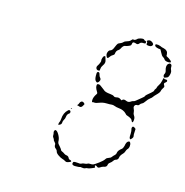

<svg xmlns="http://www.w3.org/2000/svg" viewBox="-113 -716 788 818"><g transform="rotate(20 280.5 -307.0)"><path d="M183 -117Q190 -117 199 -104.5Q208 -92 210 -81Q211 -72 213 -68.5Q215 -65 224 -57Q233 -48 234 -45Q235 -42 240.5 -40.5Q246 -39 251.5 -35.5Q257 -32 262 -32Q272 -32 276 -24Q278 -20 282 -19Q291 -18 291 -14Q291 -12 283.5 -8.5Q276 -5 273 -5Q269 -5 264.5 -7.5Q260 -10 252 -11.5Q244 -13 232.5 -19.5Q221 -26 219 -32.5Q217 -39 212 -42Q202 -47 202 -59Q202 -63 196 -68Q190 -73 190 -75.5Q190 -78 185.5 -82.5Q181 -87 181 -93Q181 -99 179 -103Q177 -107 178.5 -112Q180 -117 183 -117ZM491 -177Q496 -181 500 -175Q504 -169 503.5 -159.5Q503 -150 498 -145Q495 -141 493.5 -134Q492 -127 488 -122Q477 -109 477 -99Q477 -89 465 -85Q461 -83 458 -77Q455 -71 448.5 -65.5Q442 -60 442 -54Q442 -43 428 -40Q422 -38 416 -33Q408 -26 402 -31Q395 -36 392 -32L394 -27Q396 -26 395 -24Q393 -22 382 -16.5Q371 -11 368 -11Q363 -11 357.5 -7.5Q352 -4 343.5 -5Q335 -6 333.5 -4.5Q332 -3 321 -2Q299 2 299 -9Q299 -15 302.5 -16.5Q306 -18 317 -18Q331 -17 335.5 -20.5Q340 -24 348 -25Q356 -26 359.5 -29Q363 -32 370 -32Q379 -32 384 -34.5Q389 -37 405 -51Q420 -64 425 -74Q428 -80 436 -83Q444 -86 447.5 -92Q451 -98 456 -103Q461 -108 461 -114Q461 -126 476 -139Q480 -143 482 -154Q483 -173 491 -177ZM204 -214Q207 -217 209 -217Q215 -217 216 -211Q217 -205 212 -202Q205 -196 205 -184Q205 -177 201.5 -170.5Q198 -164 198.5 -157Q199 -150 193.5 -146Q188 -142 187 -142Q186 -142 185.5 -144.5Q185 -147 185.5 -150.5Q186 -154 187 -155Q189 -159 189 -170Q188 -197 204 -214ZM214 -227Q216 -229 218 -227Q217 -225 213 -224Q212 -225 214 -227ZM485 -240Q487 -247 497 -241Q501 -239 501.5 -237Q502 -235 502 -225Q502 -212 504 -207Q506 -202 501.5 -195.5Q497 -189 496.5 -189Q496 -189 494 -190Q489 -191 489 -211Q488 -225 485.5 -230.5Q483 -236 485 -240ZM243 -267Q248 -273 257 -267L261 -263L258 -256Q253 -243 243 -246Q238 -248 236 -247Q234 -246 234 -249Q234 -251 235.5 -252Q237 -253 238.5 -259Q240 -265 243 -267ZM266 -410Q274 -416 278 -403Q280 -396 285 -391.5Q290 -387 289 -381Q288 -376 285 -372Q282 -368 279 -368Q277 -368 272 -372.5Q267 -377 265 -392.5Q263 -408 266 -410ZM539 -479Q540 -486 543 -481Q544 -479 550 -480Q557 -481 558 -476.5Q559 -472 553 -467Q546 -462 552 -455Q555 -451 555 -448.5Q555 -446 551 -439Q547 -431 547 -427Q547 -420 534 -405Q527 -397 524.5 -392Q522 -387 515 -381Q508 -375 502 -364Q496 -353 490.5 -350Q485 -347 482 -341.5Q479 -336 474 -336Q464 -336 462 -326Q461 -322 465 -315.5Q469 -309 470 -302Q471 -295 474.5 -291Q478 -287 480 -282.5Q482 -278 482 -270.5Q482 -263 480 -261Q478 -257 472 -268Q469 -273 458.5 -276.5Q448 -280 446 -280Q444 -280 439 -285Q426 -297 402 -297Q393 -297 384.5 -299.5Q376 -302 370 -300.5Q364 -299 348 -298Q332 -297 318 -290Q304 -283 298 -283.5Q292 -284 289 -282Q288 -282 287.5 -283Q287 -284 286 -290Q285 -304 295 -321Q298 -325 292 -332Q280 -348 282 -359Q282 -362 287.5 -363Q293 -364 298 -360.5Q303 -357 308.5 -354Q314 -351 318 -348Q325 -341 349 -341Q362 -341 366.5 -337.5Q371 -334 380 -337Q389 -340 396 -336L403 -332L407 -336Q412 -341 423 -337Q434 -333 443 -341Q447 -345 452 -346Q457 -347 462.5 -353Q468 -359 479.5 -369.5Q491 -380 491 -383Q491 -387 512 -407Q520 -415 520 -419Q520 -423 523 -427Q526 -431 526 -435Q526 -439 531 -448Q536 -457 537 -466.5Q538 -476 539 -479ZM268 -482Q274 -488 276 -482Q277 -479 280 -472Q287 -459 278 -445Q273 -437 273 -428Q273 -421 272.5 -419.5Q272 -418 268 -418Q260 -417 256.5 -423.5Q253 -430 258 -438Q261 -443 263.5 -451.5Q266 -460 264.5 -462Q263 -464 264.5 -472Q266 -480 268 -482ZM544 -550Q554 -550 554 -537Q554 -532 558 -525Q562 -518 561 -510Q559 -492 552 -490Q550 -489 545 -486.5Q540 -484 539 -487Q534 -493 537 -500Q541 -508 536 -518Q533 -525 533 -533Q533 -541 537.5 -545.5Q542 -550 544 -550ZM460 -607Q470 -609 480 -606Q486 -603 497 -602Q516 -599 518 -583L519 -575L532 -569Q545 -562 545 -558Q545 -555 543.5 -554.5Q542 -554 535 -553Q520 -552 515 -560Q513 -563 506.5 -566Q500 -569 493 -581L485 -593H476Q458 -595 458 -603Q458 -606 460 -607ZM388 -607Q402 -612 406 -608Q408 -605 412 -605Q416 -605 417 -600Q417 -598 417 -596.5Q417 -595 415.5 -594.5Q414 -594 412 -593.5Q410 -593 406 -593Q397 -593 393 -587Q387 -577 378 -581Q375 -582 370 -582Q363 -582 363 -574Q363 -570 361 -566Q359 -564 354.5 -561.5Q350 -559 345 -557Q340 -555 338 -555Q335 -555 331 -550Q327 -545 325 -539Q323 -533 318 -529Q309 -523 309 -509Q309 -504 302.5 -500Q296 -496 292 -488Q285 -474 278 -490Q275 -497 277.5 -505.5Q280 -514 286 -516Q294 -519 298 -533Q303 -549 305.5 -552.5Q308 -556 315 -559Q323 -563 326.5 -568Q330 -573 340.5 -577Q351 -581 355 -587.5Q359 -594 362 -593Q368 -591 376 -599Q379 -604 388 -607ZM441 -610Q451 -604 448 -598Q445 -590 432 -590Q425 -590 423 -591.5Q421 -593 422 -598Q423 -603 420 -604Q415 -606 423 -611Q431 -616 441 -610Z"/></g></svg>

Font: TT2020 Style D
Style: Italic
Weight: 400
Italic angle: -15°
Version: Version 0.2.000